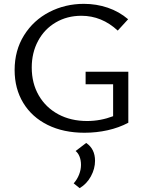

<svg xmlns="http://www.w3.org/2000/svg" viewBox="-20 -684 761 998"><path d="M647 -311V-46Q598 -20 539.5 -7Q481 6 419 6Q310 6 228 -34.5Q146 -75 101 -149Q56 -223 56 -320Q56 -422 105 -500.5Q154 -579 236.5 -621.5Q319 -664 416 -664Q481 -664 540 -644Q599 -624 646 -584L592 -525Q509 -602 403 -602Q329 -602 270 -567.5Q211 -533 178 -471.5Q145 -410 145 -333Q145 -251 181.5 -188Q218 -125 283 -90Q348 -55 433 -55Q502 -55 568 -80V-246H425V-311ZM474 152Q474 193 452.5 232.5Q431 272 394 294L363 269Q381 249 391 223.5Q401 198 401 173Q401 149 393.5 130Q386 111 373 101L428 59Q474 90 474 152Z"/></svg>

Font: Ysabeau SC Medium
Style: Regular
Weight: 500
Designer: Christian Thalmann (Catharsis Fonts)
Version: Version 0.003